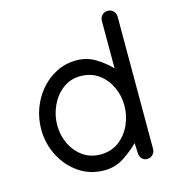

<svg xmlns="http://www.w3.org/2000/svg" viewBox="-104 -763 777 861"><g transform="rotate(-15 284.5 -333.0)"><path d="M276.4 10.3Q210 10.3 158.7 -24.9Q107.4 -60.1 78.1 -117.4Q48.8 -174.8 48.8 -240.7Q48.8 -290.5 65.9 -336.9Q83 -383.3 114.3 -419.7Q145.5 -456.1 188 -477.5Q230.5 -499 280.8 -499Q328.6 -499 368.2 -475.1Q407.7 -451.2 437.5 -419.9V-640.6Q437.5 -655.8 448.2 -666.5Q459 -677.2 474.1 -677.2Q489.7 -677.2 500.2 -666.5Q510.7 -655.8 510.7 -640.6V-25.9Q510.7 -10.7 500 0Q489.3 10.7 474.1 10.7Q459 10.7 449.5 0Q439.9 -10.7 439.9 -25.9L437.5 -72.8Q409.7 -44.4 368.7 -17.1Q327.6 10.3 276.4 10.3ZM277.8 -63Q327.6 -63 363.3 -89.8Q398.9 -116.7 418 -159.2Q437 -201.7 437 -247.6Q437 -293.5 418.2 -334Q399.4 -374.5 364.3 -400.1Q329.1 -425.8 279.8 -425.8Q232.4 -425.8 197.3 -398.7Q162.1 -371.6 142.6 -328.9Q123 -286.1 123 -239.3Q123 -192.9 142.3 -152.6Q161.6 -112.3 196.5 -87.6Q231.4 -63 277.8 -63Z"/></g></svg>

Font: Manjari
Style: Regular
Weight: 400
Designer: Santhosh Thottingal <santhosh.thottingal@gmail.com>
Foundry: SMC
Version: Version 2.000